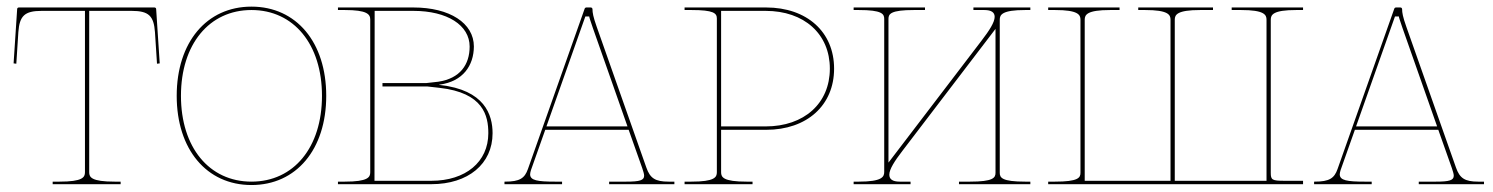

<svg xmlns="http://www.w3.org/2000/svg" viewBox="-20 -542 4394 565"><path d="M242.5 -35V-510H367.5C418 -510 432.5 -495 436 -447.5L442 -354.5L450 -355.5L439.5 -515.5C439.5 -519 436 -520 434.5 -520H35.5C34 -520 30.5 -519 30.5 -515.5L20 -355.5L28 -354.5L34 -447.5C37.5 -495 52 -510 102.5 -510H230V-35C230 -20.5 223.5 -7.5 155 -7.5H135V0H335V-7.5H317.5C249 -7.5 242.5 -20.5 242.5 -35Z M720 -522.5C588 -522.5 500 -417.5 500 -260C500 -102.5 588 2.5 720 2.5C852 2.5 940 -102.5 940 -260C940 -417.5 852 -522.5 720 -522.5ZM720 -512.5C844.5 -512.5 927.5 -411.5 927.5 -260C927.5 -108.5 844.5 -7.5 720 -7.5C595.5 -7.5 512.5 -108.5 512.5 -260C512.5 -411.5 595.5 -512.5 720 -512.5Z M1374.5 -405C1374.5 -474 1303.5 -520 1196.5 -520H974.5V-512.5H994.5C1060.5 -512.5 1069.5 -500 1069.5 -484.5V-35C1069.5 -20.5 1063 -7.5 994.5 -7.5H974.5V0H1249.5C1357.5 0 1429.5 -59.5 1429.5 -150C1429.5 -204 1406.5 -277.5 1274 -292H1272.5V-293H1274C1342.5 -302.5 1374 -349 1374.5 -405ZM1417 -150C1417 -65.5 1350 -10 1249.5 -10H1082L1082.5 -510H1196.5C1296 -510 1362 -468 1362 -405C1362 -352 1334 -311 1269.5 -301.5L1234 -297.5H1105.5V-287.5H1238L1273.5 -283.5C1402.5 -269 1417 -201.5 1417 -150Z M1588 -170 1702.5 -493.5H1714C1714 -491 1716 -485 1724.5 -460L1826.5 -170ZM1464.5 0H1634V-7.5H1613.5C1562 -7.5 1540 -11 1540 -29C1540 -32.5 1541 -36.5 1542.5 -41.5L1584.5 -160H1830L1870 -47C1873 -37.5 1875.5 -30.5 1875.5 -25C1875.5 -11.5 1863 -7.5 1822.5 -7.5H1772.5V0H1964.5V-7.5H1947.5C1908 -7.5 1893 -17.5 1882 -49L1736 -463C1725.5 -492.5 1723.5 -505 1723.5 -515C1723.5 -517 1722 -520 1718.5 -520H1705C1703.5 -520 1701.5 -519 1700.5 -516.5L1533.5 -44.5C1524 -17.5 1509.5 -7.5 1466.5 -7.5H1464.5Z M1994.5 -520V-512.5H2014.5C2080.5 -512.5 2089.5 -503 2089.5 -487.5V-35C2089.5 -20.5 2083 -7.5 2014.5 -7.5H1994.5V0H2194.5V-7.5H2177C2108.5 -7.5 2102 -20.5 2102 -35V-160H2234.5C2354.5 -160 2434.5 -232 2434.5 -340C2434.5 -448 2354.5 -520 2234.5 -520ZM2102 -170V-510H2233C2346.5 -510 2422 -442 2422 -340C2422 -238 2346.5 -170 2233 -170Z M3012 -520H2844.5V-512.5H2876.5C2898 -512.5 2907 -505 2907 -492.5C2907 -476.5 2891.5 -452.5 2868.5 -422.5L2594.5 -63.5V-486.5C2594.5 -501 2601 -512.5 2669.5 -512.5H2702V-520H2492V-512.5H2507C2575.5 -512.5 2582 -501 2582 -486.5V-36C2582 -21.5 2575.5 -7.5 2507 -7.5H2492V0H2659.5V-7.5H2627.5C2606 -7.5 2597 -15 2597 -28C2597 -44 2612.5 -68 2635.5 -98L2909.5 -457V-33.5C2909.5 -19 2903 -7.5 2834.5 -7.5H2802V0H3012V-7.5H2997C2928.5 -7.5 2922 -19 2922 -33.5V-484C2922 -498.5 2928.5 -512.5 2997 -512.5H3012Z M3064.5 -520V-512.5H3084.5C3153 -512.5 3159.5 -498.5 3159.5 -484V-33.5C3159.5 -19 3153 -7.5 3084.5 -7.5H3064.5V0H3172H3707H3814.5V-10H3759.5C3723.5 -10 3719.5 -12.5 3719.5 -33.5V-484C3719.5 -498.5 3726 -512.5 3794.5 -512.5H3814.5V-520H3604.5V-512.5H3632C3700.5 -512.5 3707 -498.5 3707 -484V-10H3437V-484C3437 -498.5 3443.5 -512.5 3512 -512.5H3549.5V-520H3329.5V-512.5H3349.5C3418 -512.5 3424.5 -498.5 3424.5 -484V-10H3172V-484C3172 -498.5 3178.5 -512.5 3247 -512.5H3274.5V-520Z M3970.5 -170 4085 -493.5H4096.5C4096.5 -491 4098.5 -485 4107 -460L4209 -170ZM3847 0H4016.5V-7.5H3996C3944.5 -7.5 3922.5 -11 3922.5 -29C3922.5 -32.5 3923.5 -36.5 3925 -41.5L3967 -160H4212.5L4252.5 -47C4255.5 -37.5 4258 -30.5 4258 -25C4258 -11.5 4245.5 -7.5 4205 -7.5H4155V0H4347V-7.5H4330C4290.5 -7.5 4275.5 -17.5 4264.5 -49L4118.5 -463C4108 -492.5 4106 -505 4106 -515C4106 -517 4104.5 -520 4101 -520H4087.5C4086 -520 4084 -519 4083 -516.5L3916 -44.5C3906.5 -17.5 3892 -7.5 3849 -7.5H3847Z"/></svg>

Font: ZnikomitSC
Style: Regular
Weight: 100
Designer: gluk
Foundry: gluk
Version: Version 0.55